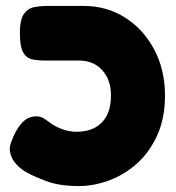

<svg xmlns="http://www.w3.org/2000/svg" viewBox="-20 -606 594 647"><path d="M246 21Q182 21 139.5 5.5Q97 -10 70 -25Q45 -39 30 -58.5Q15 -78 13 -100Q12 -111 18 -128Q24 -145 34 -164Q49 -190 65 -202Q81 -214 103 -214Q117 -214 130 -205.5Q143 -197 153 -189Q173 -176 194.5 -169Q216 -162 238 -162Q275 -162 301 -176.5Q327 -191 340.5 -218Q354 -245 354 -284Q354 -337 324.5 -369.5Q295 -402 246 -402H131Q108 -402 88.5 -406Q69 -410 58 -429.5Q47 -449 47 -494Q47 -540 60.5 -559Q74 -578 95.5 -582Q117 -586 140 -586H262Q340 -586 402 -546.5Q464 -507 500 -438.5Q536 -370 536 -284Q536 -208 510 -150.5Q484 -93 441.5 -55Q399 -17 347.5 2Q296 21 246 21Z"/></svg>

Font: Fredoka Light
Style: Bold
Weight: 700
Version: Version 2.001